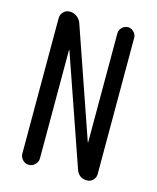

<svg xmlns="http://www.w3.org/2000/svg" viewBox="-110 -807 721 884"><g transform="rotate(15 250.0 -365.0)"><path d="M70.3 -42V-688.5Q70.3 -705.1 82.5 -717.8Q94.7 -730.5 112.3 -730.5Q130.9 -730.5 146.5 -719.2Q162.1 -708 168 -690.4L347.7 -170.9Q347.7 -169.9 348.6 -169.9Q349.6 -169.9 349.6 -170.9V-690.4Q349.6 -706.1 361.8 -718.3Q374 -730.5 390.1 -730.5Q406.2 -730.5 418 -718.3Q429.7 -706.1 429.7 -690.4V-40Q429.7 -24.4 418 -12.2Q406.2 0 389.6 0Q349.6 0 336.9 -38.1L156.2 -558.6Q156.2 -559.6 155.3 -559.6Q154.3 -559.6 154.3 -558.6V-42Q154.3 -25.4 141.6 -12.7Q128.9 0 111.8 0Q94.7 0 82.5 -12.7Q70.3 -25.4 70.3 -42Z"/></g></svg>

Font: Rounded Mgen+ 1mn regular
Style: Regular
Weight: 400
Designer: [Source Han Sans]
Ryoko NISHIZUKA  (kana & ideographs); Paul D. Hunt (Latin, Greek & Cyrillic); Wenlong ZHANG  (bopomofo
Version: Version 1.059.20150602